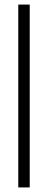

<svg xmlns="http://www.w3.org/2000/svg" viewBox="-20 -795 210 840"><path d="M110 -775V25H60V-775Z"/></svg>

Font: Beorc Gothic
Style: Regular
Weight: 400
Version: Version 001.001